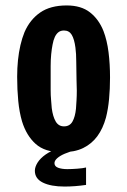

<svg xmlns="http://www.w3.org/2000/svg" viewBox="-20 -549 467 705"><path d="M207 10Q145 10 111 -20.5Q77 -51 61 -103Q51 -137 47 -178.5Q43 -220 43 -267Q43 -299 46 -328Q49 -357 55 -383Q61 -409 70 -431Q90 -477 127.5 -503Q165 -529 225 -529Q278 -529 310.5 -503.5Q343 -478 360 -435Q373 -401 378.5 -357.5Q384 -314 384 -264Q384 -223 380.5 -185.5Q377 -148 369 -117Q358 -77 337.5 -49Q317 -21 285.5 -5.5Q254 10 207 10ZM215 -85Q236 -85 246 -102.5Q256 -120 259 -150Q260 -165 261 -181Q262 -197 262 -216Q262 -235 261 -256Q260 -292 260 -322Q260 -352 257 -374Q253 -405 243.5 -421Q234 -437 215 -437Q203 -437 195 -431Q187 -425 181.5 -413.5Q176 -402 173 -385Q170 -370 168 -350Q166 -330 166 -306.5Q166 -283 166 -257Q166 -237 166 -218Q166 -199 167.5 -183Q169 -167 170 -152Q174 -121 184.5 -103Q195 -85 215 -85ZM217 136Q167 136 137.5 121.5Q108 107 108 78Q108 64 118 48Q128 32 148 18Q168 4 197 -5L259 2Q235 8 217.5 15.5Q200 23 190 32Q180 41 180 50Q180 62 193.5 67Q207 72 227 72Q242 72 263 70.5Q284 69 296 66V130Q275 133 255.5 134.5Q236 136 217 136Z"/></svg>

Font: Truculenta ExtraBold
Style: Regular
Weight: 800
Version: Version 1.002